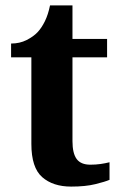

<svg xmlns="http://www.w3.org/2000/svg" viewBox="-20 -680 445 710"><path d="M243 10Q176 10 136 -25Q96 -60 96 -148V-468H21V-519Q53 -519 78.5 -532Q104 -545 119 -561Q134 -577 146 -601.5Q158 -626 165 -660H248V-536H376V-468H248V-158Q248 -113 263.5 -92Q279 -71 314 -71Q334 -71 351.5 -73.5Q369 -76 385 -80V-15Q369 -8 332.5 1Q296 10 243 10Z"/></svg>

Font: Noto Serif Test
Style: Regular
Weight: 400
Version: Version 1.000